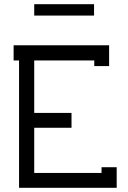

<svg xmlns="http://www.w3.org/2000/svg" viewBox="-20 -895 611 915"><path d="M428.2 -820.8H143.1V-875H428.2ZM429.2 -606.9H143.1V-356.9H320.8V-286.1H143.1V-70.8H463.9V-98.1H536.1V0H70.8V-606.9H44.9V-679.2H500V-580.1H429.2Z"/></svg>

Font: Rawengulk
Style: Bold
Weight: 700
Version: Version 0.92